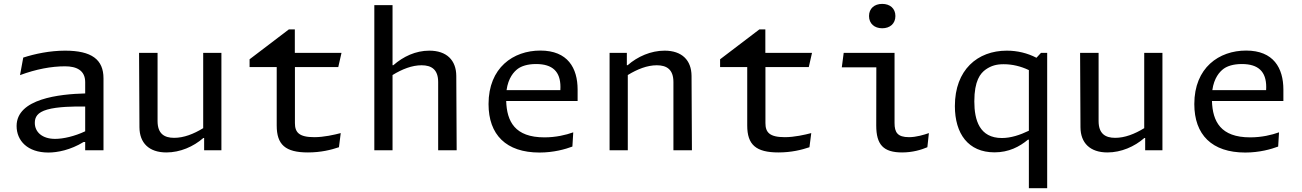

<svg xmlns="http://www.w3.org/2000/svg" viewBox="-20 -792 6860 1012"><path d="M525.5 0V-379C525.5 -478 463.5 -525 323 -525C243.5 -525 164.5 -508.5 102.5 -488.5L85.5 -396C170.5 -427.5 250.5 -442.5 323 -442.5C383.5 -442.5 429 -421 429 -359V-299.5C293.5 -296 67.5 -272 67.5 -128C67.5 -50.5 125 12 235 12C283 12 352 -1.5 420.5 -43.5H429V0ZM163.5 -144.5C163.5 -174.5 176.5 -199.5 229 -214.5C282.5 -230 370 -231.5 429 -230.5V-100C373 -73.5 313 -60 270.5 -60C203 -60 163.5 -95.5 163.5 -144.5Z M713 -513.5 715 -121C715.5 -38.5 765.5 11.5 857 11.5C929.5 11.5 999.5 -19 1051.5 -64.5H1056V0H1147V-513.5H1051V-116.5C1000.5 -85.5 948.5 -65.5 898 -65.5C845.5 -65.5 810.5 -87.5 810.5 -154V-513.5Z M1295.5 -438.5H1438.5V-130.5C1438.5 -29.5 1484 11.5 1603 11.5C1671 11.5 1725 -2 1766.5 -16L1776 -90.5C1742 -81.5 1686.5 -69 1637 -69C1555.5 -69 1534.5 -94.5 1534.5 -143.5V-438.5H1763L1780 -513.5H1534V-637H1502.5L1295.5 -479.5Z M2387 0 2385 -392C2384.5 -474.5 2334.5 -525 2243 -525C2170.5 -525 2105.5 -494 2053.5 -448.5H2049V-765H1953V0H2049V-396.5C2099.5 -427.5 2151.5 -448 2202 -448C2254.5 -448 2289.5 -425.5 2289.5 -359.5V0Z M2709.5 -429.5C2728 -443 2759.5 -454.5 2805.5 -454.5C2892.5 -454.5 2934 -414.5 2934 -333.5L2933.5 -317H2650C2659 -381.5 2688.5 -414 2709.5 -429.5ZM2555 -243.5C2555 -82 2647.5 12 2823.5 12C2898.5 12 2959.5 -5.5 2997 -19.5L3001.5 -94.5C2962.5 -80.5 2910 -68 2849.5 -68C2693.5 -68 2651.5 -152 2648 -259.5H3024.5V-319.5C3024.5 -433.5 2972.5 -525.5 2828 -525.5C2685.5 -525.5 2555 -435.5 2555 -243.5Z M3627 0 3625 -392C3624.5 -474.5 3574.5 -525 3483 -525C3410.5 -525 3340.5 -494 3288.5 -448.5H3284V-513.5H3193V0H3289V-396.5C3339.5 -427.5 3391.5 -448 3442 -448C3494.5 -448 3529.5 -425.5 3529.5 -359.5V0Z M3775.5 -438.5H3918.5V-130.5C3918.5 -29.5 3964 11.5 4083 11.5C4151 11.5 4205 -2 4246.5 -16L4256 -90.5C4222 -81.5 4166.5 -69 4117 -69C4035.5 -69 4014.5 -94.5 4014.5 -143.5V-438.5H4243L4260 -513.5H4014V-637H3982.5L3775.5 -479.5Z M4598.5 -130.5C4598.5 -29.5 4636 11.5 4735 11.5C4789.5 11.5 4835 -2 4868 -16L4876 -90.5C4850.5 -81.5 4809 -69 4771.5 -69C4710.5 -69 4695 -94.5 4695 -143.5V-513.5H4427L4417 -437H4599ZM4630 -643C4671 -643 4699.5 -667.5 4699.5 -707.5C4699.5 -747.5 4671 -771.5 4630 -771.5C4589 -771.5 4560.5 -747.5 4560.5 -707.5C4560.5 -667.5 4589 -643 4630 -643Z M5013 -233C5013 -87 5083.5 11 5222 11C5297 11 5353.5 -18.5 5398.5 -56H5403V200H5499.5V-513.5H5467L5443 -487.5C5395.5 -512 5343 -525 5286.5 -525C5132.5 -525 5013 -424 5013 -233ZM5115.5 -257.5C5115.5 -366.5 5147 -405.5 5176 -426C5205 -446 5232.5 -453.5 5270 -453.5C5315.5 -453.5 5360 -443 5403 -422.5V-103C5356.5 -80.5 5308 -64.5 5261 -64.5C5143 -64.5 5115.5 -158.5 5115.5 -257.5Z M5673 -513.5 5675 -121C5675.5 -38.5 5725.5 11.5 5817 11.5C5889.5 11.5 5959.5 -19 6011.5 -64.5H6016V0H6107V-513.5H6011V-116.5C5960.5 -85.5 5908.5 -65.5 5858 -65.5C5805.5 -65.5 5770.5 -87.5 5770.5 -154V-513.5Z M6429.5 -429.5C6448 -443 6479.5 -454.5 6525.5 -454.5C6612.5 -454.5 6654 -414.5 6654 -333.5L6653.5 -317H6370C6379 -381.5 6408.5 -414 6429.5 -429.5ZM6275 -243.5C6275 -82 6367.5 12 6543.5 12C6618.5 12 6679.5 -5.5 6717 -19.5L6721.5 -94.5C6682.5 -80.5 6630 -68 6569.5 -68C6413.5 -68 6371.5 -152 6368 -259.5H6744.5V-319.5C6744.5 -433.5 6692.5 -525.5 6548 -525.5C6405.5 -525.5 6275 -435.5 6275 -243.5Z"/></svg>

Font: Monaspace Argon
Style: Regular
Weight: 400
Designer: Riley Cran & the Lettermatic Team
Foundry: Lettermatic
Version: Version 1.200 (Monaspace Argon)